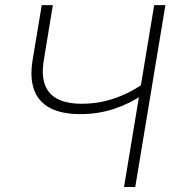

<svg xmlns="http://www.w3.org/2000/svg" viewBox="-20 -748 689 768"><path d="M300.8 -291.5Q228.5 -291.5 181.9 -315.2Q135.3 -338.9 116.9 -387.2Q98.6 -435.5 110.4 -507.8L147 -727.5H191.4L155.3 -507.8Q145.5 -448.7 159.4 -409.9Q173.3 -371.1 210.4 -352.1Q247.6 -333 307.1 -333Q377 -333 441.2 -355.7Q505.4 -378.4 562 -419.4L553.7 -370.6Q499.5 -333.5 436 -312.5Q372.6 -291.5 300.8 -291.5ZM476.1 0 596.7 -727.5H641.6L521 0Z"/></svg>

Font: Inter 28pt ExtraLight
Style: Italic
Weight: 250
Italic angle: -9.3988°
Designer: Rasmus Andersson
Foundry: rsms
Version: Version 4.001;git-66647c0bb